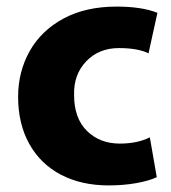

<svg xmlns="http://www.w3.org/2000/svg" viewBox="-20 -524 520 583"><path d="M310 39Q227 39 165 6.5Q103 -26 69 -87Q35 -148 35 -230Q35 -306 70 -368.5Q105 -431 172.5 -467.5Q240 -504 334 -504Q411 -504 458 -485L431 -362Q399 -378 341 -378Q280 -378 241.5 -337.5Q203 -297 205 -235Q205 -165 244 -126.5Q283 -88 344 -88Q397 -88 435 -107L456 14Q433 25 394 32Q355 39 310 39Z"/></svg>

Font: Gmarket Sans TTF Bold
Style: Regular
Weight: 700
Designer: Creative Director : Sungho Lee; Art Director : Kiwoong Choi; Project Manager : Sori Yang, Jongwook Yoon; Font Designer :
Foundry: Sandoll Inc.
Version: Version 1.000;hotconv 1.0.109;makeotfexe 2.5.65596